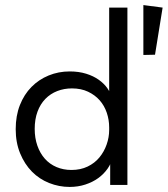

<svg xmlns="http://www.w3.org/2000/svg" viewBox="-20 -730 662 758"><path d="M415 0H483V-309V-316V-700H411V-316V-309V-126L415 -111ZM255 8Q288 8 317 -1.5Q346 -11 368 -27Q390 -43 405 -64.5Q420 -86 425 -111V-217H411Q411 -188 401 -159.5Q391 -131 372.5 -108.5Q354 -86 326 -72.5Q298 -59 262 -59Q230 -59 203 -70.5Q176 -82 157 -103.5Q138 -125 127.5 -155Q117 -185 117 -221Q117 -259 128 -289Q139 -319 159 -339.5Q179 -360 206 -370.5Q233 -381 264 -381Q300 -381 327.5 -368Q355 -355 373.5 -334Q392 -313 401.5 -285Q411 -257 411 -227H420V-345Q417 -363 404 -381.5Q391 -400 370 -415Q349 -430 320 -439Q291 -448 255 -448Q211 -448 172 -432Q133 -416 104 -386.5Q75 -357 58.5 -315Q42 -273 42 -220Q42 -167 59.5 -124.5Q77 -82 106 -52.5Q135 -23 174 -7.5Q213 8 255 8ZM546 -513 592 -514 622 -700 546 -710Z"/></svg>

Font: Tilda Sans VF
Style: Regular
Weight: 400
Designer: ParaType Ltd
Foundry: ParaType Ltd
Version: Version 1.010